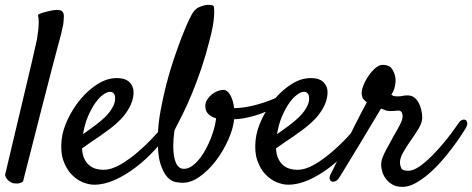

<svg xmlns="http://www.w3.org/2000/svg" viewBox="-35 -726 1916 779"><path d="M-14.6 -15.6Q28.3 -196.3 54.2 -305.7Q80.1 -415 93.8 -472.7Q109.4 -541 115.2 -567.4Q118.2 -585.9 120.1 -603.5Q122.1 -619.1 122.1 -635.7Q122.1 -652.3 119.1 -666Q127 -670.9 136.2 -673.8Q145.5 -676.8 154.3 -678.7Q165 -681.6 175.8 -683.6Q186.5 -685.5 195.3 -685.5Q203.1 -685.5 210 -684.1Q216.8 -682.6 218.8 -677.7Q224.6 -672.9 224.1 -658.2Q223.6 -643.6 221.7 -627.9Q217.8 -609.4 212.9 -587.9Q201.2 -545.9 180.7 -466.8Q163.1 -399.4 133.3 -283.2Q103.5 -167 58.6 9.8Q53.7 14.6 46.9 16.6Q40 18.6 34.2 18.6Q27.3 18.6 19.5 17.6Q12.7 15.6 5.9 11.7Q0 7.8 -5.9 1.5Q-11.7 -4.9 -14.6 -15.6Z M661.1 -203.1Q631.8 -160.2 594.7 -119.6Q557.6 -79.1 516.1 -47.4Q474.6 -15.6 431.2 3.9Q387.7 23.4 346.7 23.4Q325.2 23.4 300.3 13.2Q275.4 2.9 254.9 -18.6Q234.4 -40 222.2 -74.2Q210 -108.4 214.8 -157.2Q218.8 -197.3 239.7 -241.7Q260.7 -286.1 291.5 -323.2Q322.3 -360.4 360.8 -384.8Q399.4 -409.2 438.5 -409.2Q475.6 -409.2 492.2 -390.6Q508.8 -372.1 506.8 -344.7Q503.9 -314.5 489.7 -289.1Q475.6 -263.7 456.1 -243.2Q436.5 -222.7 414.6 -206.1Q392.6 -189.5 373 -175.8Q351.6 -161.1 332 -147.9Q312.5 -134.8 297.9 -124Q298.8 -99.6 306.6 -83Q314.5 -66.4 326.2 -56.2Q337.9 -45.9 353 -41.5Q368.2 -37.1 383.8 -37.1Q417 -37.1 453.1 -58.1Q489.3 -79.1 523.9 -108.9Q558.6 -138.7 588.4 -170.9Q618.2 -203.1 637.7 -226.6Q644.5 -234.4 651.9 -235.8Q659.2 -237.3 663.6 -233.9Q668 -230.5 668 -222.2Q668 -213.9 661.1 -203.1ZM411.1 -353.5Q399.4 -353.5 383.3 -341.8Q367.2 -330.1 351.6 -308.1Q335.9 -286.1 322.3 -254.4Q308.6 -222.7 301.8 -181.6Q313.5 -190.4 327.1 -199.7Q340.8 -209 354.5 -219.7Q396.5 -252 413.1 -276.4Q429.7 -300.8 431.6 -318.4Q433.6 -336.9 427.7 -345.2Q421.9 -353.5 411.1 -353.5Z M814.5 -559.6Q799.8 -501 781.7 -447.8Q763.7 -394.5 744.6 -348.1Q725.6 -301.8 706.5 -263.7Q687.5 -225.6 672.9 -197.3Q663.1 -127 672.9 -84Q682.6 -41 710.9 -41Q734.4 -41 756.8 -62.5Q779.3 -84 796.9 -115.2Q814.5 -146.5 826.7 -182.1Q838.9 -217.8 841.8 -246.1Q823.2 -251 810.5 -263.2Q797.9 -275.4 797.9 -295.9Q797.9 -309.6 805.7 -321.8Q813.5 -334 824.2 -342.8Q835 -351.6 847.7 -356.4Q860.4 -361.3 871.1 -361.3Q887.7 -361.3 899.4 -340.3Q911.1 -319.3 915 -287.1Q954.1 -288.1 997.1 -298.8Q1040 -309.6 1078.1 -326.2Q1088.9 -331.1 1095.7 -329.1Q1102.5 -327.1 1105 -321.3Q1107.4 -315.4 1104.5 -308.1Q1101.6 -300.8 1092.8 -296.9Q1070.3 -284.2 1046.4 -273.9Q1022.5 -263.7 999 -256.8Q975.6 -250 954.1 -246.1Q932.6 -242.2 915 -242.2Q911.1 -203.1 890.6 -157.7Q870.1 -112.3 840.8 -73.7Q811.5 -35.2 775.9 -9.8Q740.2 15.6 706.1 15.6Q695.3 15.6 677.7 12.7Q660.2 9.8 643.6 -7.8Q627 -25.4 615.2 -64Q603.5 -102.5 605.5 -173.8Q606.4 -221.7 616.2 -275.4Q626 -329.1 639.6 -382.8Q653.3 -436.5 670.4 -486.8Q687.5 -537.1 703.1 -577.6Q718.8 -618.2 731.9 -645.5Q745.1 -672.9 752 -680.7Q760.7 -691.4 772.5 -696.8Q784.2 -702.1 795.4 -704.6Q806.6 -707 816.4 -706.1Q826.2 -705.1 830.1 -703.1Q835.9 -699.2 833.5 -660.2Q831.1 -621.1 814.5 -559.6Z M1448.2 -203.1Q1418.9 -160.2 1381.8 -119.6Q1344.7 -79.1 1303.2 -47.4Q1261.7 -15.6 1218.3 3.9Q1174.8 23.4 1133.8 23.4Q1112.3 23.4 1087.4 13.2Q1062.5 2.9 1042 -18.6Q1021.5 -40 1009.3 -74.2Q997.1 -108.4 1002 -157.2Q1005.9 -197.3 1026.9 -241.7Q1047.9 -286.1 1078.6 -323.2Q1109.4 -360.4 1147.9 -384.8Q1186.5 -409.2 1225.6 -409.2Q1262.7 -409.2 1279.3 -390.6Q1295.9 -372.1 1293.9 -344.7Q1291 -314.5 1276.9 -289.1Q1262.7 -263.7 1243.2 -243.2Q1223.6 -222.7 1201.7 -206.1Q1179.7 -189.5 1160.2 -175.8Q1138.7 -161.1 1119.1 -147.9Q1099.6 -134.8 1085 -124Q1085.9 -99.6 1093.8 -83Q1101.6 -66.4 1113.3 -56.2Q1125 -45.9 1140.1 -41.5Q1155.3 -37.1 1170.9 -37.1Q1204.1 -37.1 1240.2 -58.1Q1276.4 -79.1 1311 -108.9Q1345.7 -138.7 1375.5 -170.9Q1405.3 -203.1 1424.8 -226.6Q1431.6 -234.4 1439 -235.8Q1446.3 -237.3 1450.7 -233.9Q1455.1 -230.5 1455.1 -222.2Q1455.1 -213.9 1448.2 -203.1ZM1198.2 -353.5Q1186.5 -353.5 1170.4 -341.8Q1154.3 -330.1 1138.7 -308.1Q1123 -286.1 1109.4 -254.4Q1095.7 -222.7 1088.9 -181.6Q1100.6 -190.4 1114.3 -199.7Q1127.9 -209 1141.6 -219.7Q1183.6 -252 1200.2 -276.4Q1216.8 -300.8 1218.8 -318.4Q1220.7 -336.9 1214.8 -345.2Q1209 -353.5 1198.2 -353.5Z M1340.8 -4.9Q1334 5.9 1325.7 9.3Q1317.4 12.7 1311 10.3Q1304.7 7.8 1302.7 0Q1300.8 -7.8 1306.6 -19.5Q1309.6 -25.4 1319.8 -45.9Q1330.1 -66.4 1344.2 -95.2Q1358.4 -124 1375 -157.7Q1391.6 -191.4 1406.7 -221.7Q1421.9 -252 1434.6 -275.9Q1447.3 -299.8 1453.1 -310.5Q1442.4 -320.3 1438.5 -324.7Q1434.6 -329.1 1432.6 -343.8Q1430.7 -356.4 1438.5 -377Q1446.3 -397.5 1459 -416.5Q1471.7 -435.5 1487.3 -449.2Q1502.9 -462.9 1517.6 -462.9Q1544.9 -462.9 1556.2 -445.3Q1567.4 -427.7 1569.3 -409.2Q1571.3 -396.5 1567.4 -377Q1563.5 -357.4 1552.7 -341.8Q1555.7 -339.8 1560.5 -337.4Q1565.4 -335 1576.2 -335Q1591.8 -335 1598.1 -336.9Q1604.5 -338.9 1618.2 -338.9Q1634.8 -338.9 1645.5 -330.6Q1656.2 -322.3 1663.1 -310.1Q1669.9 -297.9 1673.3 -283.7Q1676.8 -269.5 1677.7 -257.8Q1680.7 -233.4 1665 -207Q1649.4 -180.7 1627 -149.4Q1613.3 -129.9 1599.6 -105.5Q1585.9 -81.1 1587.9 -61.5Q1589.8 -48.8 1594.7 -41Q1599.6 -33.2 1622.1 -33.2Q1638.7 -33.2 1658.7 -45.4Q1678.7 -57.6 1699.7 -76.7Q1720.7 -95.7 1741.2 -118.7Q1761.7 -141.6 1779.3 -163.6Q1796.9 -185.5 1809.1 -203.1Q1821.3 -220.7 1827.1 -228.5Q1832 -236.3 1839.8 -239.3Q1847.7 -242.2 1853.5 -239.3Q1859.4 -236.3 1860.8 -227.5Q1862.3 -218.8 1853.5 -204.1Q1847.7 -194.3 1833.5 -172.9Q1819.3 -151.4 1799.3 -125Q1779.3 -98.6 1754.9 -70.8Q1730.5 -43 1703.6 -20Q1676.8 2.9 1649.9 17.6Q1623 32.2 1598.6 32.2Q1573.2 32.2 1556.6 22.5Q1540 12.7 1529.8 -1.5Q1519.5 -15.6 1515.1 -32.7Q1510.7 -49.8 1511.7 -64.5Q1512.7 -76.2 1518.1 -89.4Q1523.4 -102.5 1530.8 -116.7Q1538.1 -130.9 1546.4 -145Q1554.7 -159.2 1561.5 -172.9Q1578.1 -201.2 1588.4 -221.2Q1598.6 -241.2 1598.6 -254.9Q1598.6 -263.7 1594.7 -270.5Q1590.8 -277.3 1582 -277.3Q1576.2 -277.3 1573.7 -276.9Q1571.3 -276.4 1568.8 -276.4Q1566.4 -276.4 1562 -275.9Q1557.6 -275.4 1548.8 -275.4Q1536.1 -275.4 1527.3 -279.3Q1518.6 -283.2 1510.7 -285.2Q1506.8 -278.3 1493.2 -255.9Q1479.5 -233.4 1461.4 -203.1Q1443.4 -172.9 1423.3 -139.6Q1403.3 -106.4 1385.7 -77.6Q1368.2 -48.8 1356 -28.8Q1343.8 -8.8 1340.8 -4.9Z"/></svg>

Font: Satisfy
Style: Regular
Weight: 400
Designer: Font Diner, Inc
Foundry: Font Diner, Inc
Version: Version 1.001